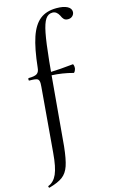

<svg xmlns="http://www.w3.org/2000/svg" viewBox="-169 -786 697 1120"><g transform="rotate(-15 179.5 -225.5)"><path d="M381 -681Q381 -667 370.5 -656.5Q360 -646 343 -646Q327 -646 318.5 -654.5Q310 -663 304 -678Q289 -707 264 -707Q238 -707 222 -683.5Q206 -660 195 -603.5Q184 -547 173 -439L167 -375Q214 -376 301 -385Q304 -385 306 -376.5Q308 -368 307 -359Q305 -349 300.5 -341.5Q296 -334 293 -335Q230 -352 165 -355L128 64Q120 140 106.5 179.5Q93 219 65.5 239.5Q38 260 -16 275Q-19 276 -21 270.5Q-23 265 -20 264Q14 251 32 210.5Q50 170 57 84L90 -306Q91 -314 91 -326Q91 -347 80 -353Q69 -359 31 -359Q28 -359 28 -365Q28 -374 32 -374Q68 -374 82 -383.5Q96 -393 98 -418Q110 -532 132.5 -598.5Q155 -665 193.5 -695.5Q232 -726 293 -726Q335 -726 358 -714Q381 -702 381 -681Z"/></g></svg>

Font: Cormorant Upright Medium
Style: Regular
Weight: 500
Designer: Christian Thalmann (Catharsis Fonts)
Foundry: Catharsis Fonts
Version: Version 3.302